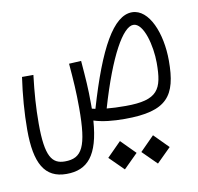

<svg xmlns="http://www.w3.org/2000/svg" viewBox="-67 -444 720 698"><g transform="rotate(-10 293.0 -95.0)"><path d="M371.1 3.4C527.8 3.4 565.4 -47.4 565.4 -177.7C565.4 -278.3 526.9 -374 463.4 -374C395 -374 334.5 -265.6 272 -51.3C267.6 -52.2 263.2 -53.2 259.3 -54.2C259.3 -60.1 259.3 -65.9 259.3 -71.8C259.3 -129.9 256.3 -166.5 251 -231.9L206.1 -229.5C211.4 -166 214.4 -124 214.4 -64.9C214.4 78.6 193.4 117.7 129.9 117.7C82.5 117.7 59.6 87.9 59.6 -33.7C59.6 -93.3 63.5 -145.5 71.3 -211.9H29.3C20 -147.9 14.6 -80.6 14.6 -19C14.6 105 47.4 163.6 127.9 163.6C205.6 163.6 248 117.2 257.3 -10.7C289.6 -0.5 327.1 3.4 371.1 3.4ZM312.5 -45.4C366.7 -231.9 422.4 -328.1 460.4 -328.1C499 -328.1 520.5 -239.3 520.5 -177.7C520.5 -79.6 502.4 -42.5 382.3 -42.5C355 -42.5 332 -43.5 312.5 -45.4ZM461.4 184.1 513.7 132.3 461.4 79.6 409.2 132.3ZM339.4 184.1 391.6 132.3 339.4 79.6 287.1 132.3Z"/></g></svg>

Font: Cascadia Code PL ExtraLight
Style: Regular
Weight: 200
Monospace: yes
Designer: Aaron Bell
Foundry: Saja Typeworks
Version: Version 2404.023